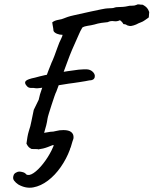

<svg xmlns="http://www.w3.org/2000/svg" viewBox="-20 -666 714 893"><path d="M136 -257Q121 -256 114.5 -258.5Q108 -261 103 -268Q92 -281 100 -289.5Q108 -298 143 -305Q164 -311 189 -316.5Q214 -322 241 -326.5Q268 -331 295 -335Q322 -339 346 -342Q370 -344 383.5 -343.5Q397 -343 408 -335Q424 -322 420.5 -307Q417 -292 395 -292Q390 -291 377 -288.5Q364 -286 349 -284Q334 -282 322 -280Q317 -280 299.5 -277Q282 -274 259 -270.5Q236 -267 212 -263.5Q188 -260 169 -257Q164 -256 155 -255.5Q146 -255 136 -257ZM166 27Q159 28 150.5 27.5Q142 27 127 27Q119 23 114 18.5Q109 14 103 2Q105 -13 107.5 -28Q110 -43 114 -56Q122 -79 126.5 -104Q131 -129 137 -155L160 -202Q165 -227 174 -251Q183 -275 190 -297Q198 -319 205.5 -338.5Q213 -358 220 -375Q225 -385 232.5 -404.5Q240 -424 248 -447Q256 -470 264 -485Q266 -490 268 -494Q270 -498 271 -504Q257 -504 245 -509Q233 -514 229 -522Q229 -526 227.5 -534.5Q226 -543 224.5 -551.5Q223 -560 223 -562Q233 -570 248 -573Q263 -576 267 -577Q285 -584 295.5 -587.5Q306 -591 324 -595Q329 -596 351 -601Q373 -606 400.5 -612Q428 -618 450.5 -622.5Q473 -627 479 -627Q490 -628 498.5 -628Q507 -628 514 -631Q519 -633 529 -633Q539 -633 551.5 -634Q564 -635 572 -637Q582 -640 593.5 -639.5Q605 -639 614 -643Q620 -647 627 -645.5Q634 -644 644 -644Q657 -637 663.5 -629.5Q670 -622 674 -610L672 -585Q665 -580 654.5 -572.5Q644 -565 635 -562Q626 -559 613 -552Q601 -547 591.5 -545.5Q582 -544 572 -548Q565 -553 561.5 -553Q558 -553 554 -554Q549 -564 538 -572Q524 -565 509.5 -567.5Q495 -570 481 -563Q467 -562 451 -559.5Q435 -557 419 -552Q403 -548 388 -546Q373 -544 363 -538Q352 -519 347.5 -507.5Q343 -496 338 -486Q326 -460 315 -434Q304 -408 295 -383L242 -240Q239 -235 233 -217.5Q227 -200 220 -178.5Q213 -157 207.5 -139Q202 -121 201 -114Q199 -99 195 -83Q191 -67 186 -51Q181 -35 177 -19Q173 -3 172 11Q172 16 170 20Q168 24 166 27ZM275 -61Q300 -61 311.5 -51.5Q323 -42 322 -26Q322 -22 320.5 -18Q319 -14 317 -8Q315 -2 313 5.5Q311 13 309 19Q306 24 305 30Q289 73 262.5 111Q236 149 203 174Q170 199 135 205.5Q100 212 65 192Q53 184 45.5 174Q38 164 43 150Q45 142 54 137Q63 132 69 132Q77 132 87 135Q97 138 102 145Q115 153 136 139Q157 125 180 96Q203 67 220 33L229 13Q230 10 229 9Q228 8 225 9Q223 10 202 18Q181 26 157 29Q152 25 147 11.5Q142 -2 143 -21L149 -42L214 -53Q228 -53 242 -57Q256 -61 275 -61Z"/></svg>

Font: Caveat Medium
Style: Regular
Weight: 500
Designer: Pablo Impallari
Foundry: Pablo Impallari
Version: Version 2.000